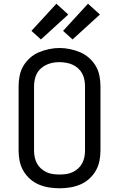

<svg xmlns="http://www.w3.org/2000/svg" viewBox="-20 -1004 640 1032"><path d="M300 8Q272 8 243.5 3.5Q215 -1 189 -12Q163 -23 141.5 -42Q120 -61 105.5 -86Q91 -111 85.5 -139Q80 -167 80 -195V-540Q80 -568 85.5 -596.5Q91 -625 105.5 -649.5Q120 -674 141.5 -693Q163 -712 189 -723Q215 -734 243.5 -740Q272 -746 300 -746Q328 -746 356.5 -740Q385 -734 411 -723Q437 -712 458.5 -693Q480 -674 494.5 -649.5Q509 -625 514.5 -596.5Q520 -568 520 -540V-195Q520 -167 514.5 -139Q509 -111 494.5 -86Q480 -61 458.5 -42Q437 -23 411 -12Q385 -1 356.5 3.5Q328 8 300 8ZM300 -66Q318 -66 336 -68.5Q354 -71 370 -78.5Q386 -86 399.5 -98Q413 -110 421.5 -126Q430 -142 433.5 -159.5Q437 -177 437 -195V-540Q437 -558 433.5 -576Q430 -594 421.5 -609.5Q413 -625 399 -637.5Q385 -650 368.5 -657Q352 -664 334 -667Q316 -670 298 -670Q280 -670 262.5 -666.5Q245 -663 229 -655.5Q213 -648 199.5 -636Q186 -624 178 -608.5Q170 -593 166.5 -575.5Q163 -558 163 -540V-195Q163 -177 166.5 -159.5Q170 -142 178.5 -126Q187 -110 200.5 -98Q214 -86 230 -78.5Q246 -71 264 -68.5Q282 -66 300 -66ZM370 -792 319 -838 453 -984 517 -926ZM200 -792 149 -838 283 -984 347 -926Z"/></svg>

Font: Iosevka Meiseki Sans
Style: Regular
Weight: 400
Monospace: yes
Designer: Belleve Invis
Foundry: Belleve Invis
Version: Version 11.2.6; ttfautohint (v1.8.4)